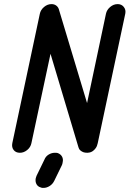

<svg xmlns="http://www.w3.org/2000/svg" viewBox="-20 -745 631 935"><path d="M196 33Q202 17 216.5 8Q231 -1 247 -1H253Q256 -1 260 0Q275 5 282 17.5Q289 30 285 46Q285 49 284 51.5Q283 54 282 58L244 136Q236 152 221.5 161Q207 170 192 170H185Q183 170 179 168Q164 164 157.5 151.5Q151 139 154 123Q155 119 156 117Q157 115 158 111ZM174 -678Q178 -697 194.5 -711Q211 -725 231 -725Q245 -725 255 -717Q265 -709 268 -695L404 -243L496 -678Q500 -697 516.5 -711Q533 -725 553 -725Q572 -725 583 -711Q594 -697 590 -678L456 -48Q453 -33 446 -23.5Q439 -14 431.5 -9Q424 -4 417 -2.5Q410 -1 406 -1Q393 -1 385.5 -4Q378 -7 372.5 -11.5Q367 -16 365 -20.5Q363 -25 362 -28L226 -483L133 -48Q129 -28 112.5 -14.5Q96 -1 77 -1Q57 -1 46.5 -14.5Q36 -28 40 -48Z"/></svg>

Font: VDS
Style: Italic
Weight: 400
Designer: artmaker
Foundry: artmaker
Version: Version 1.000 2009 initial release